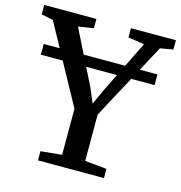

<svg xmlns="http://www.w3.org/2000/svg" viewBox="-123 -841 887 940"><g transform="rotate(15 320.0 -371.5)"><path d="M260.5 -57V-290.5L45.5 -683L-14 -695.5V-743H250.5V-696L173 -683.5L308.5 -412L340 -337.5L373.5 -411.5L507.5 -683.5L425.5 -696V-743H653.5V-696L588 -684.5L377.5 -292V-57.5L488 -46.5V0H153.5V-46.5ZM609.5 -558V-503.5H33V-558Z"/></g></svg>

Font: Merriweather 36pt Medium
Style: Regular
Weight: 500
Version: Version 2.100